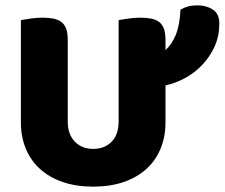

<svg xmlns="http://www.w3.org/2000/svg" viewBox="-20 -681 839 717"><path d="M598 -494Q623 -517 637 -552Q651 -587 654 -645Q668 -653 682.5 -657Q697 -661 718 -661Q750 -661 774.5 -645.5Q799 -630 799 -593Q799 -546 781.5 -507.5Q764 -469 735.5 -439Q707 -409 671 -389.5Q635 -370 598 -362V-224Q598 -170 579.5 -125.5Q561 -81 526 -49.5Q491 -18 441 -1Q391 16 328 16Q265 16 215 -1Q165 -18 130 -49.5Q95 -81 76.5 -125.5Q58 -170 58 -224V-606Q69 -608 93 -611.5Q117 -615 139 -615Q162 -615 179.5 -611.5Q197 -608 209 -599Q221 -590 227 -574Q233 -558 233 -532V-227Q233 -179 259.5 -152Q286 -125 328 -125Q371 -125 397 -152Q423 -179 423 -227V-606Q434 -608 458 -611.5Q482 -615 504 -615Q527 -615 544.5 -611.5Q562 -608 574 -599Q586 -590 592 -574Q598 -558 598 -532Z"/></svg>

Font: Baloo Bhai
Style: Regular
Weight: 400
Designer: Supriya Tembe, Noopur Datye and Ek Type
Foundry: Ek Type
Version: Version 1.443;PS 1.000;hotconv 16.6.51;makeotf.lib2.5.65220;